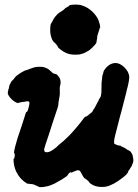

<svg xmlns="http://www.w3.org/2000/svg" viewBox="-20 -744 593 825"><path d="M516 -453Q532 -437 535 -418Q537 -407 529 -373Q526 -362 525 -358Q523 -347 518 -329Q517 -325 513 -309.5Q509 -294 506 -282Q503 -270 501 -262.5Q499 -255 496 -245Q492 -230 482 -190Q478 -174 475 -163Q468 -134 471 -127Q472 -125 476 -124Q487 -118 499 -118Q500 -118 499 -117Q498 -116 499 -116Q501 -114 505 -114Q507 -113 507 -112.5Q507 -112 510 -111Q513 -110 513.5 -109.5Q514 -109 518 -107Q522 -105 523 -104Q523 -103 525 -102Q527 -101 528.5 -100Q530 -99 530 -99.5Q530 -100 533.5 -97.5Q537 -95 538 -95Q540 -95 546 -85Q549 -81 550 -75Q553 -63 553 -55Q553 -49 551 -43.5Q549 -38 548 -37Q547 -30 540 -22Q538 -18 536.5 -15.5Q535 -13 533 -11Q531 -9 530.5 -7Q530 -5 530.5 -4.5Q531 -4 530.5 -3.5Q530 -3 528 -1Q522 9 508 19Q505 21 501 24Q488 34 479 39Q477 40 472.5 43Q468 46 463.5 47.5Q459 49 456 51Q438 61 409 59Q387 57 374 48Q363 41 363 40H364L365 41L364 39Q359 33 350 26Q348 24 346 24Q340 22 329 -1Q324 -11 319 -12Q317 -13 311 -12Q304 -10 295 -6Q289 -3 288 -2.5Q287 -2 286 -3Q285 -5 281 -3Q276 0 273 5Q270 12 258 19Q252 23 246 27Q229 37 214 45Q196 54 180 57Q163 61 153 60Q147 60 147 59Q147 58 141 56Q137 54 130 51Q125 48 117 47Q108 47 107 46Q105 46 102.5 45.5Q100 45 100 45.5Q100 46 97 45Q67 28 51 -4Q43 -20 40 -38Q38 -49 38 -60Q38 -61 38 -61.5Q38 -62 39 -62Q41 -62 41.5 -64Q42 -66 42 -68.5Q42 -71 43 -71Q44 -71 43.5 -73.5Q43 -76 43 -80Q43 -86 41 -87Q40 -87 40 -89Q43 -110 55 -149Q59 -162 77 -215Q89 -252 90.5 -257.5Q92 -263 94 -263Q97 -263 100 -271Q104 -284 106 -296Q108 -306 103 -308Q99 -310 91 -308Q83 -306 78 -306Q75 -305 71 -305Q67 -303 61 -303Q58 -302 58 -301Q58 -300 54 -302Q47 -304 39 -310Q31 -316 24 -324Q17 -332 14 -340L13 -345Q15 -344 14 -350Q14 -353 14 -353Q16 -353 16 -359Q16 -361 16 -361Q18 -361 20 -375Q21 -380 25 -386Q28 -391 28 -392Q29 -395 35 -400Q41 -406 44 -411Q46 -415 56 -422Q69 -432 85 -440Q89 -442 94 -443Q99 -444 105.5 -447Q112 -450 113 -450Q116 -450 122 -453Q125 -454 127 -454.5Q129 -455 130 -455Q135 -457 150 -457Q160 -457 165.5 -456Q171 -455 171.5 -454.5Q172 -454 172.5 -454Q173 -454 174.5 -453Q176 -452 178 -452Q181 -451 186 -448Q191 -444 191.5 -444Q192 -444 192.5 -443Q193 -442 197.5 -438.5Q202 -435 204 -433Q207 -429 209 -429Q209 -429 211 -428Q213 -427 213 -427.5Q213 -428 214 -427Q215 -426 215.5 -426.5Q216 -427 216.5 -426.5Q217 -426 218 -426Q219 -426 219.5 -425.5Q220 -425 221.5 -425Q223 -425 224.5 -423.5Q226 -422 226 -422Q226 -422 227.5 -420.5Q229 -419 229 -418Q234 -414 236 -409Q244 -393 238 -375Q236 -370 237 -357Q237 -345 237 -340Q236 -335 236 -330Q235 -325 234.5 -323Q234 -321 234 -318Q234 -315 232.5 -310.5Q231 -306 231 -298Q231 -290 228 -282Q222 -262 205 -213Q199 -194 195 -181.5Q191 -169 188 -160Q172 -114 170 -104Q169 -97 171 -94Q175 -88 187.5 -90.5Q200 -93 223 -112Q228 -117 231 -120Q252 -136 278 -162Q312 -198 340 -236Q347 -244 347.5 -244Q348 -244 348 -243Q348 -242 348 -242Q351 -242 354 -246Q355 -248 356 -247Q357 -246 358 -247Q359 -248 361 -251L362 -253Q362 -250 365 -254Q366 -256 367 -256Q367 -255 369 -257L370 -259H372Q373 -261 374 -261Q377 -263 381 -272Q383 -276 387 -281Q393 -292 399 -304Q401 -308 401 -308Q404 -310 404 -314Q404 -315 404.5 -315.5Q405 -316 405 -316.5Q405 -317 406.5 -318.5Q408 -320 408 -321Q408 -322 409 -323Q410 -324 410.5 -325.5Q411 -327 412 -328Q414 -330 414 -336Q414 -339 415 -341.5Q416 -344 416 -364.5Q416 -385 416.5 -388.5Q417 -392 417.5 -397.5Q418 -403 418.5 -405.5Q419 -408 419 -413Q419 -418 423 -428Q424 -431 424.5 -434.5Q425 -438 428 -443Q445 -468 468.5 -472.5Q492 -477 516 -453ZM294 -724Q309 -725 324 -723Q331 -721 334 -720Q357 -713 378 -693Q393 -678 401 -662Q406 -651 409 -638Q412 -624 409 -624Q408 -623 406 -614Q404 -608 401.5 -601Q399 -594 398 -589Q398 -579 395 -567Q394 -563 394.5 -562.5Q395 -562 394.5 -561Q394 -560 393 -559Q392 -555 378 -541Q369 -532 362 -527Q352 -521 344 -517Q335 -513 322 -510Q314 -509 305 -509Q291 -509 281 -511Q276 -512 267 -515Q253 -521 243 -529Q230 -538 229 -542Q228 -544 227 -546Q222 -555 213 -562Q209 -565 205 -572Q198 -587 196 -605Q195 -623 197 -636Q198 -641 201 -645.5Q204 -650 206 -654Q212 -667 217 -672Q221 -676 224 -680Q227 -684 229 -685Q231 -686 233.5 -688.5Q236 -691 237 -691Q238 -691 242 -694Q246 -697 246.5 -697Q247 -697 249.5 -699Q252 -701 252 -701Q252 -701 254 -702.5Q256 -704 256 -704.5Q256 -705 258 -706Q260 -707 259.5 -708Q259 -709 262 -710Q265 -711 266.5 -712Q268 -713 267 -713L271 -715Q275 -717 277 -718L279 -720H277L274 -721H276Q283 -723 294 -724Z"/></svg>

Font: TT2020 Style B
Style: Italic
Weight: 400
Italic angle: -15°
Version: Version 0.2.000